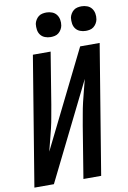

<svg xmlns="http://www.w3.org/2000/svg" viewBox="-102 -1015 716 1076"><g transform="rotate(-10 256.0 -477.5)"><path d="M4 0 125 -735H226L178 -441Q172 -409 166.5 -376.5Q161 -344 153.5 -312Q146 -280 137.5 -248Q129 -216 121 -184L394 -735H505L384 0H283L331 -294Q337 -326 342.5 -358.5Q348 -391 355.5 -423Q363 -455 371.5 -487Q380 -519 388 -551L115 0ZM441 -815Q424 -815 408.5 -821Q393 -827 383.5 -839.5Q374 -852 371.5 -868.5Q369 -885 371 -902Q373 -913 379.5 -924Q386 -935 395.5 -942.5Q405 -950 417 -952.5Q429 -955 440 -955Q457 -955 472.5 -949Q488 -943 497.5 -930.5Q507 -918 510 -901.5Q513 -885 510 -868Q508 -857 501.5 -846Q495 -835 485.5 -827.5Q476 -820 464 -817.5Q452 -815 441 -815ZM241 -815Q224 -815 208.5 -821Q193 -827 183.5 -839.5Q174 -852 171.5 -868.5Q169 -885 171 -902Q173 -913 179.5 -924Q186 -935 195.5 -942.5Q205 -950 217 -952.5Q229 -955 240 -955Q257 -955 272.5 -949Q288 -943 297.5 -930.5Q307 -918 310 -901.5Q313 -885 310 -868Q308 -857 301.5 -846Q295 -835 285.5 -827.5Q276 -820 264 -817.5Q252 -815 241 -815Z"/></g></svg>

Font: Iosevka Term Curly SmBd Obl
Style: Regular
Weight: 600
Italic angle: -9°
Designer: Belleve Invis
Foundry: Belleve Invis
Version: Version 32.3.0